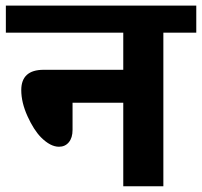

<svg xmlns="http://www.w3.org/2000/svg" viewBox="-35 -649 704 669"><path d="M394.5 0V-291H217.8V-196.3Q217.8 -168.9 204.8 -153.3Q191.9 -137.7 170.4 -137.7Q140.6 -137.7 107.9 -170.4Q82.5 -196.3 60.8 -244.1Q39.1 -292 39.1 -335Q39.1 -405.8 117.2 -405.8H394.5V-535.2H-14.6V-629.4H648.9V-535.2H534.2V0Z"/></svg>

Font: Khula Bold
Style: Regular
Weight: 700
Designer: Erin McLaughlin, Steve Matteson
Version: Version 1.000;PS 1.0;hotconv 1.0.72;makeotf.lib2.5.5900